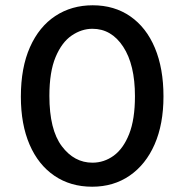

<svg xmlns="http://www.w3.org/2000/svg" viewBox="-20 -693 698 727"><path d="M329 14Q247 14 186 -27.5Q125 -69 92 -145.5Q59 -222 59 -327Q59 -437 93.5 -514.5Q128 -592 189.5 -632.5Q251 -673 331 -673Q413 -673 473.5 -631Q534 -589 566.5 -511.5Q599 -434 599 -328Q599 -223 565.5 -146.5Q532 -70 471 -28Q410 14 329 14ZM330 -77Q374 -77 410.5 -103.5Q447 -130 469 -185.5Q491 -241 491 -329Q491 -448 446.5 -516Q402 -584 330 -584Q289 -584 251.5 -558.5Q214 -533 190.5 -477Q167 -421 167 -330Q167 -202 214 -139.5Q261 -77 330 -77Z"/></svg>

Font: Bricolage Grotesque 10pt Medium
Style: Regular
Weight: 500
Designer: Mathieu Triay
Foundry: Atelier Triay
Version: Version 1.000; ttfautohint (v1.8.4.7-5d5b);gftools[0.9.32]